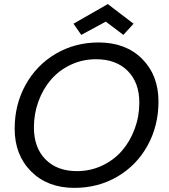

<svg xmlns="http://www.w3.org/2000/svg" viewBox="-20 -913 826 940"><path d="M755.9 -416Q755.9 -297.4 702.6 -200.7Q649.4 -104 555.2 -48.6Q460.9 6.8 344.2 6.8Q212.9 6.8 132.3 -73.7Q51.8 -154.3 51.8 -283.2Q51.8 -400.9 105.2 -497.6Q158.7 -594.2 252.9 -649.7Q347.2 -705.1 462.9 -705.1Q595.7 -705.1 675.8 -624.8Q755.9 -544.4 755.9 -416ZM146 -289.1Q146 -190.4 202.6 -132.8Q259.3 -75.2 356.9 -75.2Q422.9 -75.2 480.2 -102.3Q537.6 -129.4 577.1 -175Q616.7 -220.7 639.4 -282Q662.1 -343.3 662.1 -410.2Q662.1 -508.8 605.2 -565.9Q548.3 -623 450.2 -623Q383.8 -623 326.4 -595.9Q269 -568.8 229.7 -523.2Q190.4 -477.5 168.2 -416.7Q146 -356 146 -289.1ZM507.8 -893.1 633.8 -796.9 584 -742.2 498 -807.1 377.9 -742.2 339.8 -796.9Z"/></svg>

Font: SVN-Poppins
Style: Italic
Weight: 400
Italic angle: -10°
Designer: Ninad Kale (Devanagari), Jonny Pinhorn (Latin)
Foundry: Indian Type Foundry
Version: Version 3.002 2017